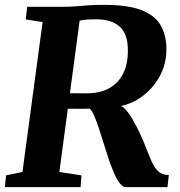

<svg xmlns="http://www.w3.org/2000/svg" viewBox="-20 -771 741 791"><path d="M0 0 5 -48.5 72.5 -62.5 155.5 -680 86 -691 92 -743H238Q269 -743 292.5 -745Q316 -747 342.5 -749Q369 -751 408.5 -751Q506.5 -751 562.2 -729.5Q618 -708 641.8 -666.8Q665.5 -625.5 665.5 -567.5Q666 -506.5 635.8 -452.8Q605.5 -399 552.8 -365Q500 -331 432.5 -328.5L468.5 -336Q482.5 -337 498.2 -319Q514 -301 529.2 -274Q544.5 -247 556.8 -220.5Q569 -194 575.5 -177.5Q586.5 -149.5 595.8 -126.5Q605 -103.5 615 -86.2Q625 -69 639.2 -59.5Q653.5 -50 675.5 -50L670 0H498Q486.5 0 475 -14Q463.5 -28 453 -51.2Q442.5 -74.5 432.5 -101.5Q421 -135.5 410 -171.2Q399 -207 388.5 -239Q378 -271 368.2 -293.8Q358.5 -316.5 349 -323.5Q347 -323.5 335 -323Q323 -322.5 307 -322.8Q291 -323 275 -323Q259 -323 248.5 -323L255.5 -387Q264.5 -387 279.2 -386.8Q294 -386.5 309.8 -386.5Q325.5 -386.5 338.2 -386.5Q351 -386.5 355 -387Q391 -389.5 419.8 -402.5Q448.5 -415.5 468.5 -439Q488.5 -462.5 498.5 -496.5Q508.5 -530.5 506.5 -575.5Q504.5 -634 471.5 -662.8Q438.5 -691.5 376 -691.5Q366.5 -691.5 349.8 -691Q333 -690.5 315.5 -687.5Q298 -684.5 285 -678L312.5 -718.5L224.5 -62.5L315.5 -48.5L312 0Z"/></svg>

Font: Merriweather Light 18pt ExtraBold
Style: Italic
Weight: 800
Italic angle: -7.8°
Version: Version 2.101